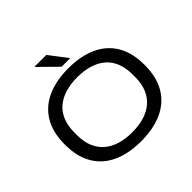

<svg xmlns="http://www.w3.org/2000/svg" viewBox="-207 -1089 1321 1321"><g transform="rotate(-45 453.0 -429.0)"><path d="M453 12Q332 12 245 -28Q158 -68 111.5 -147Q65 -226 65 -343Q65 -461 111.5 -539.5Q158 -618 245 -658Q332 -698 453 -698Q574 -698 661 -658Q748 -618 794.5 -539.5Q841 -461 841 -343Q841 -226 794.5 -147Q748 -68 661 -28Q574 12 453 12ZM453 -75Q516 -75 567.5 -90Q619 -105 657 -136.5Q695 -168 715.5 -216.5Q736 -265 736 -332V-354Q736 -421 715.5 -470Q695 -519 657 -550Q619 -581 567.5 -596Q516 -611 453 -611Q390 -611 338.5 -596Q287 -581 249 -550Q211 -519 190.5 -470Q170 -421 170 -354V-332Q170 -265 190.5 -216.5Q211 -168 249 -136.5Q287 -105 338.5 -90Q390 -75 453 -75ZM512 -738H428L297 -867V-870H411Z"/></g></svg>

Font: Archivo SemiExpanded
Style: Regular
Weight: 400
Width: 6
Designer: Hector Gatti
Foundry: Omnibus-Type
Version: Version 2.001